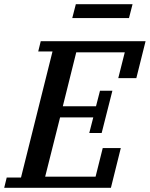

<svg xmlns="http://www.w3.org/2000/svg" viewBox="-46 -894 713 914"><path d="M-14 -49H54L204 -649H136L148 -698H647L603 -522H517L548 -645H317L253 -388H411L430 -462H489L438 -261H379L398 -335H240L169 -53H409L443 -189H529L482 0H-26ZM315 -874H585L568 -808H298Z"/></svg>

Font: IBM Plex Serif Medm
Style: Italic
Weight: 500
Italic angle: -14°
Designer: Mike Abbink, Paul van der Laan, Pieter van Rosmalen
Foundry: Bold Monday
Version: Version 3.001